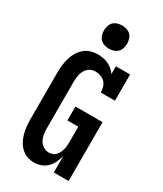

<svg xmlns="http://www.w3.org/2000/svg" viewBox="-237 -1052 974 1147"><g transform="rotate(30 250.0 -478.5)"><path d="M203 8Q178 8 155 0Q132 -8 114 -25Q96 -42 84.5 -63.5Q73 -85 66.5 -108.5Q60 -132 57.5 -156.5Q55 -181 55 -205V-530Q55 -555 58 -580Q61 -605 68 -629Q75 -653 88 -674.5Q101 -696 120 -712.5Q139 -729 163.5 -736Q188 -743 213 -743Q231 -743 249 -739.5Q267 -736 284 -728Q301 -720 315 -708Q329 -696 339 -681V-735H437V-554H339Q339 -572 334 -590Q329 -608 317 -621Q305 -634 287.5 -640.5Q270 -647 252 -647Q238 -647 225 -643Q212 -639 201.5 -630Q191 -621 184 -609Q177 -597 173.5 -584Q170 -571 168.5 -557.5Q167 -544 167 -530V-205Q167 -185 170.5 -165Q174 -145 183.5 -127.5Q193 -110 211 -99Q229 -88 249 -88Q262 -88 274.5 -92.5Q287 -97 296 -106.5Q305 -116 310.5 -128Q316 -140 319.5 -153Q323 -166 324 -179Q325 -192 325 -205V-310H250V-406H437V0H335V-113Q329 -90 318.5 -67.5Q308 -45 291 -27.5Q274 -10 250.5 -1Q227 8 203 8ZM250 -805Q234 -805 218 -810Q202 -815 191 -826Q180 -837 175 -853Q170 -869 170 -885Q170 -901 175 -917Q180 -933 191 -944Q202 -955 218 -960Q234 -965 250 -965Q266 -965 282 -960Q298 -955 309 -944Q320 -933 325 -917Q330 -901 330 -885Q330 -869 325 -853Q320 -837 309 -826Q298 -815 282 -810Q266 -805 250 -805Z"/></g></svg>

Font: Iosevka Slab
Style: Bold
Weight: 700
Monospace: yes
Designer: Belleve Invis
Foundry: Belleve Invis
Version: Version 11.1.1; ttfautohint (v1.8.3)